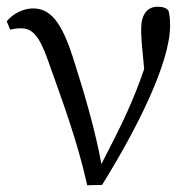

<svg xmlns="http://www.w3.org/2000/svg" viewBox="-20 -548 569 570"><path d="M10 -460C20 -462 30 -464 42 -464C78 -464 97 -439 122 -370C164 -251 208 -136 239 2L283 1C382 -158 485 -359 485 -472C485 -494 483 -505 480 -517C473 -524 465 -528 448 -528C417 -528 399 -505 399 -461C399 -436 402 -402 408 -343C374 -243 337 -169 281 -61C263 -160 232 -267 196 -379C162 -484 129 -523 78 -523C51 -523 20 -509 0 -485Z"/></svg>

Font: Source Han Serif AKR9
Style: Regular
Weight: 400
Designer: Ryoko NISHIZUKA 西塚涼子 (kana & ideographs); Frank Grießhammer (Latin, Greek & Cyrillic); Sandoll Communications 산돌커뮤니케이션, 
Foundry: Adobe Systems Incorporated
Version: Version 1.005;hotconv 1.0.107;makeotfexe 2.5.65593